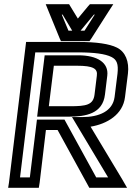

<svg xmlns="http://www.w3.org/2000/svg" viewBox="-20 -875 634 920"><path d="M579 -410 593 -522C600 -580 581 -627 540 -647C504 -665 441 -674 358 -674H130H105L102 -649L23 0L19 25H44H141H166L170 0L200 -252H256L402 14L408 25H421H540H589L566 -15L414 -268C493 -281 569 -326 579 -410ZM529 -410C520 -342 455 -314 374 -314H325L349 -274L498 -25H441L295 -291L289 -302H276H182H157L154 -277L123 -25H76L149 -624H352C432 -624 484 -617 514 -602C540 -589 548 -568 543 -522L529 -410ZM316 -366H214L238 -560H349C427 -560 449 -546 444 -512L433 -422C427 -372 393 -366 316 -366ZM310 -316C391 -316 472 -330 483 -422L494 -512C502 -575 446 -610 355 -610H219H194L191 -585L161 -341L158 -316H183H310ZM287 -678H394H409L418 -691L499 -818L523 -855H481H423H411L402 -845L353 -786L317 -845L311 -855H298H240H199L214 -818L266 -691L272 -678H287ZM366 -728 430 -805H434L385 -728H366ZM308 -728 276 -805H280L326 -728H308Z"/></svg>

Font: Gamestation Display Outline
Style: Italic
Weight: 400
Designer: Jonas Hecksher
Foundry: Jonas Hecksher, Playtypeª, e-types AS
Version: Version 1.003